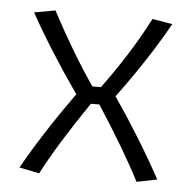

<svg xmlns="http://www.w3.org/2000/svg" viewBox="-42 -514 562 562"><g transform="rotate(5 239.5 -232.5)"><path d="M34 -5Q93 -110 181 -233Q97 -353 37 -461L99 -472Q163 -351 226 -260H251Q330 -367 384 -472L443 -462Q384 -356 296 -237Q375 -122 439 -5L379 7Q334 -81 251 -209H226Q138 -80 93 7Z"/></g></svg>

Font: Athiti
Style: Regular
Weight: 400
Designer: CadsonDemak Team
Foundry: CadsonDemak
Version: Version 1.032